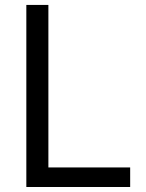

<svg xmlns="http://www.w3.org/2000/svg" viewBox="-20 -747 585 767"><path d="M500 -78.1V0H85.2V-727.3H173.3V-78.1Z"/></svg>

Font: Inter UI
Style: Regular
Weight: 400
Designer: Rasmus Andersson
Foundry: rsms
Version: Version 2.2